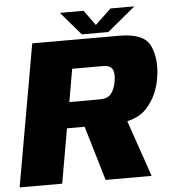

<svg xmlns="http://www.w3.org/2000/svg" viewBox="-68 -859 819 910"><g transform="rotate(-5 342.0 -404.0)"><path d="M-11.5 0H191L236.5 -259.5H440.5Q563.5 -259.5 617 -318Q670.5 -376.5 683.5 -463Q697 -548 669 -611.5Q641 -675 522 -675H107.5ZM397.5 0H616.5L506.5 -319.5L305 -312ZM258.5 -382.5 285.5 -538.5H431Q467 -538.5 477.2 -518.5Q487.5 -498.5 480.5 -460Q473.5 -421.5 456.5 -402Q439.5 -382.5 403.5 -382.5ZM345.5 -697H471.5L605 -807.5H491.5L415.5 -735.5L363.5 -807.5H250.5Z"/></g></svg>

Font: Anybody UltraCondensed Thin ExtraBold
Style: Italic
Weight: 800
Italic angle: -10°
Version: Version 1.111